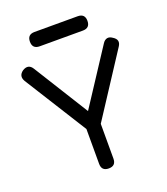

<svg xmlns="http://www.w3.org/2000/svg" viewBox="-152 -951 919 1057"><g transform="rotate(-20 307.5 -423.0)"><path d="M302.5 0C330.5 0 344.5 -14 344.5 -42C344.5 -42 344.5 -246 344.5 -246C344.5 -246 582.5 -611 582.5 -611C582.5 -611 582.5 -611 582.5 -611C598 -634 594 -653 569.5 -668C569.5 -668 569.5 -668 569.5 -668C558.5 -676 548 -679 538 -677C528 -674.5 519.5 -668 512.5 -657C512.5 -657 302.5 -336 302.5 -336C302.5 -336 102.5 -657 102.5 -657C102.5 -657 102.5 -657 102.5 -657C88 -680.5 68.5 -684.5 44.5 -670C44.5 -670 44.5 -670 44.5 -670C22 -654.5 17.5 -635 31.5 -611C31.5 -611 260.5 -246 260.5 -246C260.5 -246 260.5 -42 260.5 -42C260.5 -42 260.5 -42 260.5 -42C260.5 -14 274.5 0 302.5 0C302.5 0 302.5 0 302.5 0ZM427.5 -762C427.5 -762 427.5 -762 427.5 -762C455.5 -762 469.5 -776 469.5 -804C469.5 -804 469.5 -804 469.5 -804C469.5 -832 455.5 -846 427.5 -846C427.5 -846 174.5 -846 174.5 -846C174.5 -846 174.5 -846 174.5 -846C146.5 -846 132.5 -832 132.5 -804C132.5 -804 132.5 -804 132.5 -804C132.5 -776 146.5 -762 174.5 -762C174.5 -762 427.5 -762 427.5 -762Z"/></g></svg>

Font: Jura-Fortis-Bold
Style: Bold
Weight: 500
Designer: Daniel Johnson, Alexei Vanyashin, Mirko Velimirovic
Foundry: Daniel Johnson
Version: ""